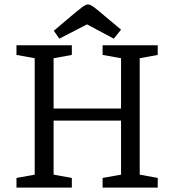

<svg xmlns="http://www.w3.org/2000/svg" viewBox="-20 -854 793 874"><path d="M55 0V-44L138 -59V-589L55 -604V-648H307V-604L224 -589V-360H531V-589L447 -604V-648H698V-604L616 -589V-59L698 -44V0H447V-44L531 -59V-305H224V-59L307 -44V0ZM250 -678 225 -714 303 -780Q335 -807 353 -820.5Q371 -834 380 -834Q391 -834 409.5 -820Q428 -806 458 -780L531 -719L498 -678L376 -743Z"/></svg>

Font: Faustina
Style: Regular
Weight: 400
Designer: Alfonso Garcia
Foundry: http://www.omnibus-type.com
Version: Version 1.200